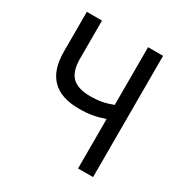

<svg xmlns="http://www.w3.org/2000/svg" viewBox="-180 -949 1061 1097"><g transform="rotate(30 350.0 -400.0)"><path d="M80 -800H180V-548Q180 -466 217.5 -429Q255 -392 337 -392Q378 -392 411 -398Q444 -404 484 -419V-800H583V0H484V-326Q440 -311 402 -304.5Q364 -298 316 -298Q80 -298 80 -538Z"/></g></svg>

Font: Martian Mono Light
Style: Regular
Weight: 300
Monospace: yes
Designer: Roman Shamin
Foundry: Evil Martians
Version: Version 1.000; ttfautohint (v1.8.4.7-5d5b)